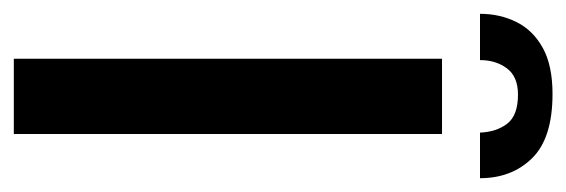

<svg xmlns="http://www.w3.org/2000/svg" viewBox="-319 -529 820 278"><g transform="rotate(90 91.0 -390.0)"><path d="M88 -780Q152 -780 181 -750.5Q210 -721 210 -675H144Q143 -699 131 -714.5Q119 -730 89 -730Q63 -730 51 -714Q39 -698 39 -675H-28Q-28 -704 -16 -728Q-4 -752 21.5 -766Q47 -780 88 -780ZM37 -620H146V0H37Z"/></g></svg>

Font: Smooch Sans Thin
Style: Bold
Weight: 700
Version: Version 1.010